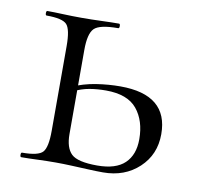

<svg xmlns="http://www.w3.org/2000/svg" viewBox="-54 -441 512 499"><g transform="rotate(10 202.0 -192.0)"><path d="M145 -303V-81Q145 -45 161.5 -29Q178 -13 230 -13Q279 -13 302.5 -35.5Q326 -58 326 -99Q326 -148 301 -178.5Q276 -209 219 -209Q196 -209 175.5 -205.5Q155 -202 132 -191L126 -202Q158 -216 190.5 -221Q223 -226 254 -226Q380 -226 380 -122Q380 -68 342.5 -33Q305 2 248 2Q232 2 210 1Q188 0 165 -1Q142 -2 123 -2Q98 -2 74.5 -1Q51 0 32 0Q29 0 29 -6Q29 -12 32 -12Q75 -12 86.5 -25Q98 -38 98 -81V-305Q98 -349 86.5 -361.5Q75 -374 33 -374Q30 -374 30 -380Q30 -386 33 -386Q51 -386 74.5 -385Q98 -384 123 -384Q150 -384 176 -385Q202 -386 222 -386Q225 -386 225 -380Q225 -374 222 -374Q173 -374 159 -360Q145 -346 145 -303Z"/></g></svg>

Font: Cormorant Light
Style: Regular
Weight: 300
Designer: Christian Thalmann (Catharsis Fonts)
Foundry: Catharsis Fonts
Version: Version 4.000